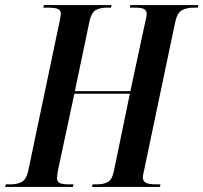

<svg xmlns="http://www.w3.org/2000/svg" viewBox="-53 -734 799 754"><path d="M-33 0 -30 -10H-12Q14 -10 31.5 -19Q49 -28 57 -59L180 -645Q186 -672 186 -680Q186 -692 176 -698Q166 -704 134 -704H117L119 -714H385L383 -704H366Q341 -704 324 -695Q307 -686 299 -653L241 -376H459L517 -646Q520 -658 521.5 -665.5Q523 -673 523 -680Q523 -692 513.5 -698Q504 -704 476 -704H457L459 -714H726L724 -704H707Q681 -704 662 -694Q643 -684 635 -647L513 -66Q511 -56 509.5 -50Q508 -44 508 -37Q508 -23 519.5 -16.5Q531 -10 560 -10H577L575 0H308L311 -10H329Q353 -10 370 -19Q387 -28 394 -61L457 -366H239L174 -62Q173 -55 172 -48Q171 -41 171 -35Q171 -21 181 -15.5Q191 -10 219 -10H236L233 0Z"/></svg>

Font: Noto Serif Display ExtraCondensed SemiBold
Style: Italic
Weight: 600
Width: 2
Italic angle: -12°
Designer: Monotype Design Team
Foundry: Monotype Imaging Inc.
Version: Version 2.009